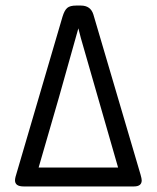

<svg xmlns="http://www.w3.org/2000/svg" viewBox="-20 -671 565 691"><path d="M34 -22Q34 -27 36 -35L205 -611Q212 -634 222 -642.5Q232 -651 254 -651H271Q306 -651 316 -619L486 -42Q490 -28 490 -22Q490 0 462 0H65Q34 0 34 -22ZM119 -68H405L271 -534L262 -569L192 -320Z"/></svg>

Font: CMU Typewriter Text
Style: Regular
Weight: 500
Monospace: yes
Version: Version 0.7.0